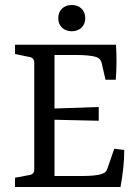

<svg xmlns="http://www.w3.org/2000/svg" viewBox="-20 -748 551 768"><path d="M402 -429 386 -499Q381 -514 365 -520Q352 -524 332 -526Q312 -528 289 -528H198V-314L375 -320V-265L198 -269V-44H309Q333 -44 355 -46Q377 -48 389 -53Q398 -56 402.5 -61Q407 -66 410 -75L437 -153L477 -148Q477 -112 473 -75Q469 -38 462 0H40V-37L98 -48Q117 -51 117 -70V-497Q117 -517 98 -520L40 -532V-569H444Q446 -535 446 -501Q446 -467 443 -429ZM321 -675Q321 -652 306 -637.5Q291 -623 267 -623Q243 -623 228 -637.5Q213 -652 213 -675Q213 -699 228 -713.5Q243 -728 267 -728Q291 -728 306 -713.5Q321 -699 321 -675Z"/></svg>

Font: Yrsa
Style: Regular
Weight: 400
Designer: Anna Giedrys (Yrsa+Rasa design), David Brezina (Yrsa art-direction, Rasa art-direction, design)
Foundry: Rosetta Type Foundry
Version: Version 2.004